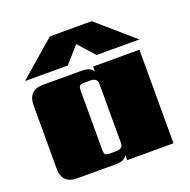

<svg xmlns="http://www.w3.org/2000/svg" viewBox="-124 -815 923 935"><g transform="rotate(-20 337.5 -347.5)"><path d="M339 -616 265 -532H43L231 -695H448L636 -532H414ZM313 -59H341Q379 -59 379 -88V-397Q379 -426 341 -426H313Q294 -426 288 -420Q282 -414 282 -395V-90Q282 -70 288 -64.5Q294 -59 313 -59ZM379 -485H619V0H379V-26Q365 0 321 0H121Q42 0 42 -79V-406Q42 -485 121 -485H321Q365 -485 379 -459Z"/></g></svg>

Font: Sarpanch Black
Style: Regular
Weight: 900
Designer: Manushi Parikh (Devanagari and Latin), Jyotish Sonowal (Devanagari)
Foundry: Indian Type Foundry
Version: Version 2.004;PS 1.0;hotconv 1.0.78;makeotf.lib2.5.61930; tt